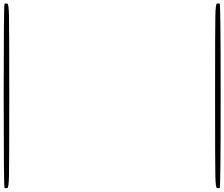

<svg xmlns="http://www.w3.org/2000/svg" viewBox="-1124 -808 1248 1069"><g transform="rotate(-90 -499.5 -274.0)"><path d="M-1012 309Q-1010 302 -944.5 300.5Q-879 299 -499 299Q-119 299 -53.5 300.5Q12 302 14 309Q17 319 14 325Q11 330 -499 330Q-1009 330 -1012 325Q-1015 319 -1012 309ZM-1012 -873Q-1009 -878 -499 -878Q11 -878 14 -873Q17 -867 14 -857Q12 -850 -53.5 -848.5Q-119 -847 -499 -847Q-879 -847 -944.5 -848.5Q-1010 -850 -1012 -857Q-1015 -867 -1012 -873Z"/></g></svg>

Font: sitelen luka ante tan jan Iwi
Style: Regular
Weight: 400
Designer: jan Iwi
Foundry: SP Font Maker - https://wasokeli.github.io/sp-font-maker
Version: Version 1.0